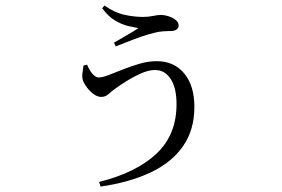

<svg xmlns="http://www.w3.org/2000/svg" viewBox="-20 -611 1040 709"><path d="M301.4 -372.2Q307.3 -358.9 314 -348.2Q320.7 -337.5 328.7 -331.3Q336.6 -325 344.6 -325Q358.5 -325 382.2 -334.2Q405.9 -343.4 435.3 -355.1Q464.6 -366.8 496.5 -376Q528.4 -385.1 559.2 -385.1Q622.6 -385.1 660.2 -339.9Q697.8 -294.6 697.8 -216.4Q697.8 -131.3 655.8 -71.1Q613.9 -10.8 536.3 25.7Q458.8 62.3 351.5 78.1L345.9 60.9Q483.9 26.2 557.9 -43.6Q631.9 -113.5 631.9 -226.3Q631.9 -286.6 610.2 -319.5Q588.5 -352.5 552.7 -352.5Q528.7 -352.5 500.3 -339.8Q471.9 -327.1 446.7 -311.2Q421.5 -295.4 406.3 -284.1Q393.9 -275.6 381.8 -264.4Q369.7 -253.1 354.1 -253.1Q340.6 -253.1 326.8 -262.8Q313.1 -272.6 302.6 -286.1Q292.2 -299.6 287.4 -310.5Q282.6 -323.5 284.1 -337.9Q285.5 -352.2 288.2 -368.9ZM357.4 -580.7 365.5 -590.6Q404.2 -563.8 440.1 -556.2Q475.9 -548.5 507.4 -548.5Q527.6 -548.5 544.9 -552.1Q562.2 -555.8 572.4 -555.8Q587.5 -555.8 603 -550.7Q618.4 -545.6 629.1 -537Q639.7 -528.4 639.7 -516.5Q639.7 -508.1 632.3 -502.3Q624.8 -496.5 610.1 -496.5Q599.6 -496.5 582.9 -495.4Q566.2 -494.3 550 -489.9Q530.1 -485.4 503.7 -476.3Q477.2 -467.2 451.8 -457.1Q426.5 -447.1 407.5 -439.7L400.9 -453.4Q424.5 -467.4 449.8 -481.8Q475 -496.2 491 -507.2Q477.1 -509.6 453.8 -514.8Q430.5 -520 404.9 -535.2Q379.2 -550.4 357.4 -580.7Z"/></svg>

Font: Early Summer Mincho VF
Style: Regular
Weight: 250
Designer: GuiWonder
Version: Version 1.002